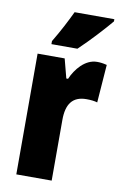

<svg xmlns="http://www.w3.org/2000/svg" viewBox="-87 -816 549 866"><g transform="rotate(10 187.5 -383.0)"><path d="M365 -756V-766H183C162 -722 137 -673 105 -620V-606H224C274 -653 337 -722 365 -756ZM322 -563C267 -563 225 -510 206 -465H198L175 -553H51V0H213V-278C213 -350 240 -389 304 -389C325 -389 341 -387 354 -383L367 -557C347 -562 335 -563 322 -563Z"/></g></svg>

Font: Noto Sans Arabic UI XCn Bk
Style: Regular
Weight: 900
Width: 2
Designer: Monotype Design Team, Nadine Chahine and Nizar Qandah
Foundry: Monotype Imaging Inc.
Version: Version 2.010